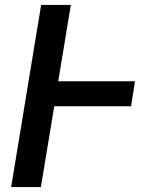

<svg xmlns="http://www.w3.org/2000/svg" viewBox="-20 -755 640 775"><path d="M25 0 146 -735H266L215 -427H525L509 -326H199L145 0Z"/></svg>

Font: Iosevka Aile Oblique
Style: Bold
Weight: 700
Italic angle: -9°
Designer: Belleve Invis
Foundry: Belleve Invis
Version: Version 31.1.0; ttfautohint (v1.8.4)